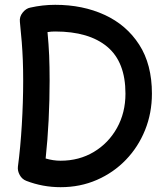

<svg xmlns="http://www.w3.org/2000/svg" viewBox="-20 -733 684 801"><path d="M106 -701.2Q157.2 -712.9 210.4 -712.9Q325.2 -712.9 416.5 -670.9Q507.8 -628.9 560.8 -546.6Q613.8 -464.4 613.8 -342.3Q613.8 -261.2 585.2 -190.4Q556.6 -119.6 505.1 -66.2Q453.6 -12.7 384 17.6Q314.5 47.9 232.9 47.9Q158.2 47.9 89.8 21.5Q71.8 14.6 62.3 -2.9Q52.7 -20.5 54.7 -37.6Q65.4 -117.7 71 -212.4Q76.7 -307.1 76.7 -396Q76.7 -443.8 75.2 -481.7Q73.7 -519.5 70.8 -557.1Q67.9 -594.7 63 -641.6Q60.5 -663.1 74.5 -680.4Q88.4 -697.8 106 -701.2ZM178.2 -599.1Q183.1 -547.4 185.1 -501Q187 -454.6 187 -396Q187 -316.4 182.9 -232.7Q178.7 -148.9 170.4 -71.8Q202.1 -62.5 232.9 -62.5Q310.1 -62.5 371.3 -99.1Q432.6 -135.7 468 -199.2Q503.4 -262.7 503.4 -342.3Q503.4 -474.6 427.2 -538.1Q351.1 -601.6 210.4 -601.6Q202.6 -601.6 194.6 -601.1Q186.5 -600.6 178.2 -599.1Z"/></svg>

Font: Mikhak SemiBold
Style: Regular
Weight: 600
Designer: Amin Abedi
Version: Version 3.3